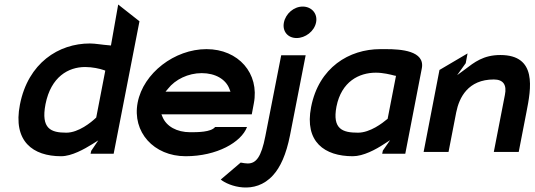

<svg xmlns="http://www.w3.org/2000/svg" viewBox="-20 -679 2361 848"><path d="M68 -217C36 -54 126 11 250 11C297 11 353 -21 387 -42L414 -59L383 -13L380 0H482L596 -585L502 -659L470 -478L461 -479C432 -481 401 -487 377 -487C239 -487 104 -401 68 -217ZM181 -219C205 -340 282 -383 356 -383C388 -383 420 -376 440 -369L445 -367L405 -160L403 -158C383 -139 327 -93 273 -93C205 -93 160 -110 181 -219Z M588 -226C563 -96 659 11 800 11C938 11 1046 -51 1071 -118H930C912 -95 852 -95 820 -95C761 -95 715 -121 698 -162L693 -174H1092L1101 -222C1127 -355 1033 -462 892 -462C751 -462 613 -356 588 -226ZM711 -274 722 -287C754 -328 811 -356 871 -356C931 -356 977 -329 993 -287L998 -274Z M955 114C989 142 1105 185 1186 95C1218 60 1244 4 1261 -82L1330 -435H1222L1152 -78C1134 15 1111 43 1074 43C1064 43 1055 41 1043 39ZM1234 -580C1226 -541 1251 -511 1290 -511C1328 -511 1368 -540 1376 -580C1384 -620 1355 -650 1317 -650C1278 -650 1242 -619 1234 -580Z M1354 -206C1324 -52 1414 11 1538 11C1585 11 1640 -19 1675 -42L1703 -60L1671 -14L1668 0H1770L1843 -377C1858 -455 1750 -462 1685 -462H1660C1522 -462 1388 -381 1354 -206ZM1466 -208C1488 -319 1566 -358 1640 -358C1672 -358 1704 -350 1723 -345L1729 -344L1692 -154L1689 -152C1670 -136 1615 -93 1561 -93C1494 -93 1447 -108 1466 -208Z M1851 -8H1961L1995 -183C2008 -248 2047 -328 2161 -328C2203 -328 2219 -304 2210 -260L2161 -8H2271L2305 -183C2326 -289 2353 -436 2190 -436C2115 -436 2075 -404 2033 -372L1999 -347L2037 -400L2045 -443L1921 -370Z"/></svg>

Font: Charger Eco
Style: Obl
Weight: 1000
Designer: Jasper
Foundry: Cannot Into Space Fonts
Version: Version 1.1